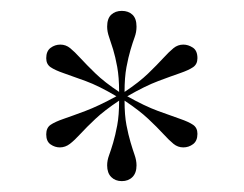

<svg xmlns="http://www.w3.org/2000/svg" viewBox="-20 -734 448 353"><path d="M231 -685Q231 -675 227.5 -665.5Q224 -656 220 -642.5Q216 -629 212.5 -610.5Q209 -592 209 -565Q236 -583 252.5 -599Q269 -615 280 -627Q291 -639 299 -645.5Q307 -652 317 -652Q326 -652 334.5 -646.5Q343 -641 343 -627Q343 -616 335 -610.5Q327 -605 311 -599.5Q295 -594 271 -585Q247 -576 214 -557Q246 -539 270.5 -530Q295 -521 311 -515.5Q327 -510 335 -504.5Q343 -499 343 -488Q343 -475 335 -469Q327 -463 317 -463Q307 -463 299 -469.5Q291 -476 280 -488Q269 -500 252.5 -515.5Q236 -531 209 -549Q209 -522 212.5 -504Q216 -486 220 -472.5Q224 -459 227.5 -449Q231 -439 231 -430Q231 -416 223.5 -408.5Q216 -401 204 -401Q192 -401 184.5 -408.5Q177 -416 177 -430Q177 -439 180.5 -448.5Q184 -458 188 -471.5Q192 -485 195.5 -503.5Q199 -522 199 -549Q172 -531 155.5 -515.5Q139 -500 128 -488Q117 -476 108.5 -469.5Q100 -463 90 -463Q81 -463 73 -468.5Q65 -474 65 -487Q65 -499 73 -504.5Q81 -510 97 -515.5Q113 -521 137 -530Q161 -539 194 -557Q162 -576 137.5 -585Q113 -594 97 -599.5Q81 -605 73 -610.5Q65 -616 65 -627Q65 -640 73 -646Q81 -652 91 -652Q101 -652 109 -645.5Q117 -639 128 -627Q139 -615 155.5 -599Q172 -583 199 -565Q199 -592 195.5 -611Q192 -630 188 -643Q184 -656 180.5 -666Q177 -676 177 -685Q177 -700 184.5 -707Q192 -714 204 -714Q216 -714 223.5 -707Q231 -700 231 -685Z"/></svg>

Font: Libre Caslon Display
Style: Regular
Weight: 400
Designer: Pablo Impallari, Rodrigo Fuenzalida
Foundry: Pablo Impallari, Rodrigo Fuenzalida
Version: Version 1.002; ttfautohint (v1.5)